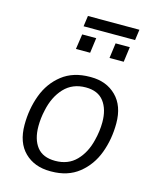

<svg xmlns="http://www.w3.org/2000/svg" viewBox="-123 -911 821 1005"><g transform="rotate(15 287.5 -408.0)"><path d="M516 -321Q516 -235 488 -160Q460 -85 400.5 -37.5Q341 10 251 10H246Q160 10 107 -42Q54 -94 54 -190Q54 -276 82 -351.5Q110 -427 170 -474Q230 -521 321 -521H326Q410 -521 463 -468.5Q516 -416 516 -321ZM136 -289Q126 -245 126 -202Q126 -131 158 -90Q190 -49 257 -49Q327 -49 370.5 -93.5Q414 -138 431 -209Q444 -260 444 -308Q444 -378 412 -420Q380 -462 314 -462Q242 -462 197 -414Q152 -366 136 -289ZM506 -826 498 -768H219L227 -826ZM288 -643H211L223 -725H299ZM470 -643H393L404 -725H481Z"/></g></svg>

Font: Chivo Light Italic
Style: Regular
Weight: 300
Italic angle: -8.05°
Designer: Hector Gatti
Foundry: Omnibus-Type
Version: Version 1.007